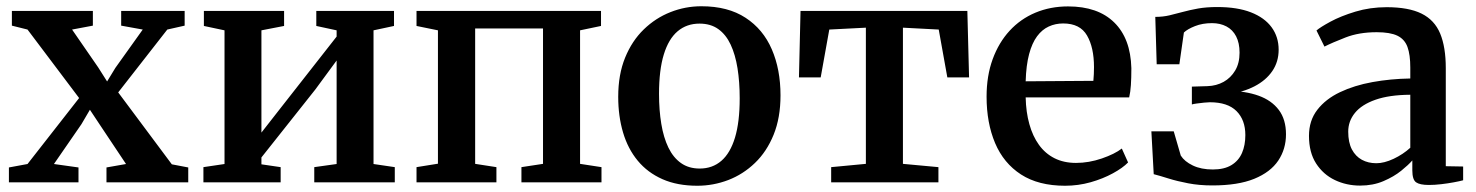

<svg xmlns="http://www.w3.org/2000/svg" viewBox="-20 -583 4720 614"><path d="M68 -58.5 233 -269.5 68 -488.5 18 -501V-548H277V-501L210.5 -488.5L294 -367.5L322.5 -322.5L349 -366L436.5 -488.5L367.5 -501V-548H570.5V-501L515 -488.5L358 -287.5L529.5 -57.5L582 -47.5V0H320.5V-47.5L383 -58.5L299 -184.5L267.5 -232L240.5 -186L152.5 -58.5L231 -47.5V0H8.5V-47.5Z M630.5 0V-48.5L698 -58.5V-486L632 -500V-548H888.5V-500L816 -486V-159L880.5 -241.5L1056.5 -466V-486L991.5 -500V-548H1240V-500L1174.5 -486V-58.5L1242.5 -48.5V0H985V-48.5L1056.5 -58.5V-389.5L988.5 -297L816 -79.5V-57.5L877.5 -48.5V0Z M1312 0V-48.5L1380.5 -59.5V-486L1312 -500V-548H1902V-500L1835 -486V-59L1903.5 -48.5V0H1647.5V-48.5L1716.5 -59V-492H1499.5V-59L1567.5 -48.5V0Z M1957 -273.5Q1957 -344.5 1979 -398.5Q2001 -452.5 2038.8 -489Q2076.5 -525.5 2124 -544.2Q2171.5 -563 2223 -563Q2308 -563 2364.2 -526.2Q2420.5 -489.5 2448.2 -425.2Q2476 -361 2476 -278Q2476 -206.5 2454 -152.2Q2432 -98 2394.2 -61.8Q2356.5 -25.5 2308.8 -7.2Q2261 11 2210 11Q2146 11 2098.5 -10Q2051 -31 2019.5 -69Q1988 -107 1972.5 -159.2Q1957 -211.5 1957 -273.5ZM2217.5 -44Q2258.5 -44 2287 -68.8Q2315.5 -93.5 2330.5 -143.2Q2345.5 -193 2345.5 -268.5Q2345.5 -321 2338.5 -364.8Q2331.5 -408.5 2316.5 -440.5Q2301.5 -472.5 2277 -490Q2252.5 -507.5 2217 -507.5Q2176 -507.5 2147 -483Q2118 -458.5 2102.8 -408.8Q2087.5 -359 2087.5 -283Q2087.5 -230.5 2094.8 -186.8Q2102 -143 2117.5 -111Q2133 -79 2157.8 -61.5Q2182.5 -44 2217.5 -44Z M2638 0V-48.5L2749 -59V-494.5L2632 -488.5L2604.5 -335.5H2535L2540 -548H3073.5L3079 -335.5H3009.5L2982 -488.5L2867.5 -494.5V-59L2981 -48.5V0Z M3386 11Q3301 11 3245.2 -25Q3189.5 -61 3162.2 -125.5Q3135 -190 3135 -274Q3135 -340.5 3154.5 -393.8Q3174 -447 3208.8 -484.8Q3243.5 -522.5 3291.2 -542.5Q3339 -562.5 3395.5 -562.5Q3491 -562.5 3543.2 -511.2Q3595.5 -460 3598 -365Q3598 -333.5 3596.5 -311Q3595 -288.5 3591 -271.5H3260Q3261 -224.5 3271.8 -186Q3282.5 -147.5 3302.5 -119.8Q3322.5 -92 3352.2 -77Q3382 -62 3421 -62Q3462 -62 3503.5 -76.2Q3545 -90.5 3567.5 -108L3587.5 -63.5Q3570.5 -46 3539 -28.8Q3507.5 -11.5 3467.8 -0.2Q3428 11 3386 11ZM3260 -323 3476.5 -324.5Q3477.5 -334 3478 -346.2Q3478.5 -358.5 3478.5 -368.5Q3478.5 -431 3456.2 -469.5Q3434 -508 3380 -508Q3355 -508 3333.8 -498.2Q3312.5 -488.5 3296.5 -467Q3280.5 -445.5 3271 -410Q3261.5 -374.5 3260 -323Z M3857 10Q3815 10 3779.8 3.2Q3744.5 -3.5 3716.8 -12.2Q3689 -21 3669.5 -26L3662 -163H3733.5L3756 -85.5Q3768 -66.5 3794.5 -53.8Q3821 -41 3858.5 -41Q3895 -41 3918 -55Q3941 -69 3951.8 -93.8Q3962.5 -118.5 3962.5 -151Q3962.5 -199.5 3934.2 -227.8Q3906 -256 3849 -256Q3843 -256 3830.8 -254.8Q3818.5 -253.5 3807.2 -252Q3796 -250.5 3791.5 -249V-306L3841.5 -307.5Q3870 -308.5 3893 -321.2Q3916 -334 3930 -357.5Q3944 -381 3944 -414.5Q3944 -445.5 3933 -466.8Q3922 -488 3902 -498.5Q3882 -509 3856 -509Q3825.5 -509 3801.5 -499.5Q3777.5 -490 3766 -479L3751.5 -377.5H3679L3674.5 -529Q3699 -529 3720 -534Q3741 -539 3763 -545Q3785 -551 3811.5 -555.8Q3838 -560.5 3873 -560.5Q3937 -560.5 3980.5 -543.5Q4024 -526.5 4046.5 -495.8Q4069 -465 4069 -424Q4069 -385.5 4048.8 -355.8Q4028.5 -326 3991.8 -307Q3955 -288 3905 -281L3907 -292.5Q3963 -292 4004.8 -277Q4046.5 -262 4069.5 -231.5Q4092.5 -201 4092.5 -153.5Q4092.5 -106.5 4067.8 -69.5Q4043 -32.5 3991 -11.2Q3939 10 3857 10Z M4329.5 10.5Q4286 10.5 4248.8 -7.2Q4211.5 -25 4188.8 -60.2Q4166 -95.5 4166 -148.5Q4166 -197.5 4192.8 -232Q4219.5 -266.5 4265.2 -288.2Q4311 -310 4369 -320.5Q4427 -331 4490 -332V-367Q4490 -408 4481 -432.8Q4472 -457.5 4448.8 -468.8Q4425.5 -480 4382.5 -480Q4326 -480 4283 -463.2Q4240 -446.5 4215.5 -434L4190 -485.5Q4202 -496 4234.8 -513.8Q4267.5 -531.5 4314.5 -545.8Q4361.5 -560 4414.5 -560Q4484.5 -560 4526 -539.5Q4567.5 -519 4585.5 -475.8Q4603.5 -432.5 4603.5 -365V-51.5L4659 -50.5V-6.5Q4648 -3.5 4629.2 0Q4610.5 3.5 4589.2 6Q4568 8.5 4549.5 8.5Q4520.5 8.5 4508.5 0Q4496.5 -8.5 4496.5 -38V-70Q4484.5 -56 4461 -37Q4437.5 -18 4404.2 -3.8Q4371 10.5 4329.5 10.5ZM4381.5 -61Q4406.5 -61 4436.8 -75.2Q4467 -89.5 4490 -110.5V-280Q4422.5 -279.5 4378.5 -264Q4334.5 -248.5 4313 -222Q4291.5 -195.5 4291.5 -162Q4291.5 -127.5 4303.2 -105.2Q4315 -83 4335.2 -72Q4355.5 -61 4381.5 -61Z"/></svg>

Font: Merriweather 36pt SemiBold
Style: Regular
Weight: 600
Version: Version 2.100